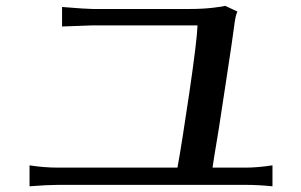

<svg xmlns="http://www.w3.org/2000/svg" viewBox="-20 -697 1040 663"><path d="M82 -53.7V-126Q131.8 -118.2 178.7 -118.2H592.8Q607.4 -197.3 633.8 -377Q660.2 -556.6 662.1 -609.4H300.8Q297.9 -609.4 194.3 -605.5V-672.9Q278.3 -666 299.8 -666H635.7Q680.7 -666 716.8 -670.4Q752.9 -674.8 757.8 -676.8L799.8 -657.2Q793.9 -645.5 790 -617.2Q786.1 -588.9 779.3 -540.5Q772.5 -492.2 763.2 -433.6Q753.9 -375 745.1 -314.9Q736.3 -254.9 727.5 -203.6Q718.8 -152.3 713.9 -118.2H830.1Q868.2 -118.2 920.9 -126V-53.7Q871.1 -58.6 830.1 -58.6H178.7Q144.5 -58.6 82 -53.7Z"/></svg>

Font: GenEi LateGo v2
Style: Medium
Weight: 500
Designer: o_tamon (Modified)
Foundry: o_tamon / Adobe Systems Incorporated / FONT 910 / Philipp H. Poll
Version: Version 2.1;Original Version 1.004